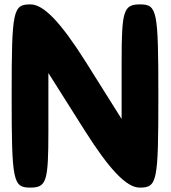

<svg xmlns="http://www.w3.org/2000/svg" viewBox="-20 -903 777 873"><path d="M33 -467C33 -79 39 -50 117 -50C192 -50 200 -77 200 -310V-571L365 -310C478 -131 556 -50 615 -50C695 -50 700 -75 700 -467C700 -855 695 -883 617 -883C542 -883 533 -856 533 -623V-362L369 -623C256 -802 178 -883 119 -883C39 -883 33 -859 33 -467Z"/></svg>

Font: Hussar Skorodowane
Style: Bold
Weight: 700
Foundry: Cannot Into Space Fonts
Version: Version 0.892